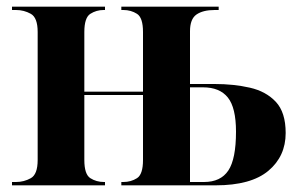

<svg xmlns="http://www.w3.org/2000/svg" viewBox="-20 -556 898 576"><path d="M16 0V-10H28Q52 -10 72.5 -21.5Q93 -33 93 -76V-460Q93 -503 72.5 -514.5Q52 -526 28 -526H16V-536H295V-526H291Q269 -526 251 -514.5Q233 -503 233 -460V-281H409V-460Q409 -503 391 -514.5Q373 -526 350 -526H344V-536H636V-526H624Q589 -526 569.5 -512.5Q550 -499 550 -462V-304H624Q681 -304 729.5 -293Q778 -282 807.5 -250.5Q837 -219 837 -157Q837 -87 785 -43.5Q733 0 627 0H344V-10H350Q373 -10 391 -21.5Q409 -33 409 -76V-271H233V-76Q233 -33 251 -21.5Q269 -10 292 -10H295V0ZM592 -10Q642 -10 665 -44.5Q688 -79 688 -161Q688 -233 663.5 -263.5Q639 -294 589 -294H550V-10Z"/></svg>

Font: Noto Serif Display SemiCondensed
Style: Bold
Weight: 700
Width: 4
Designer: Monotype Design Team
Foundry: Monotype Imaging Inc.
Version: Version 2.009